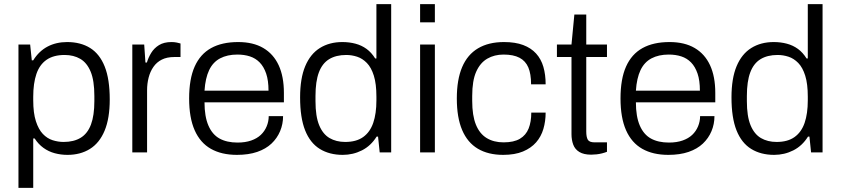

<svg xmlns="http://www.w3.org/2000/svg" viewBox="-20 -743 4101 936"><path d="M70 173V-526H127L135 -449H142Q170 -494 212 -516Q254 -538 307 -538Q373 -538 419.5 -509Q466 -480 490.5 -418.5Q515 -357 515 -258Q515 -166 490 -106Q465 -46 418.5 -17Q372 12 309 12Q277 12 247 4Q217 -4 192 -22Q167 -40 149 -68H142V173ZM290 -51Q340 -51 373.5 -71.5Q407 -92 423.5 -136Q440 -180 440 -250V-275Q440 -350 422 -393.5Q404 -437 371.5 -456Q339 -475 295 -475Q241 -475 207 -451.5Q173 -428 157.5 -382.5Q142 -337 142 -271V-254Q142 -192 155 -152Q168 -112 189 -90Q210 -68 236.5 -59.5Q263 -51 290 -51Z M625 0V-526H683L689 -438H696Q703 -462 717 -485Q731 -508 755 -523Q779 -538 816 -538Q830 -538 842 -535.5Q854 -533 860 -531V-465H829Q794 -465 769 -452.5Q744 -440 728 -417Q712 -394 704.5 -364.5Q697 -335 697 -303V0Z M1135 12Q1060 12 1008 -17.5Q956 -47 929 -108Q902 -169 902 -263Q902 -358 929 -418.5Q956 -479 1009 -508.5Q1062 -538 1141 -538Q1214 -538 1263.5 -509Q1313 -480 1338.5 -425Q1364 -370 1364 -290V-244H977Q977 -175 996 -131Q1015 -87 1050.5 -67.5Q1086 -48 1138 -48Q1176 -48 1204.5 -58Q1233 -68 1251.5 -85.5Q1270 -103 1280 -127Q1290 -151 1290 -177H1360Q1360 -138 1345.5 -103.5Q1331 -69 1303.5 -43Q1276 -17 1234 -2.5Q1192 12 1135 12ZM977 -301H1289Q1289 -351 1277.5 -384.5Q1266 -418 1246 -438.5Q1226 -459 1198.5 -468Q1171 -477 1137 -477Q1088 -477 1053 -458.5Q1018 -440 999.5 -401Q981 -362 977 -301Z M1651 12Q1586 12 1539 -17Q1492 -46 1467.5 -107.5Q1443 -169 1443 -268Q1443 -361 1468 -420.5Q1493 -480 1539.5 -509Q1586 -538 1649 -538Q1683 -538 1713 -530Q1743 -522 1767 -504.5Q1791 -487 1809 -458H1815V-723H1887V0H1831L1823 -77H1816Q1788 -32 1744.5 -10Q1701 12 1651 12ZM1663 -51Q1717 -51 1750.5 -75Q1784 -99 1799.5 -144Q1815 -189 1815 -254V-272Q1815 -334 1802.5 -374Q1790 -414 1768.5 -436Q1747 -458 1721 -466.5Q1695 -475 1668 -475Q1618 -475 1584.5 -454.5Q1551 -434 1534.5 -390Q1518 -346 1518 -275V-250Q1518 -176 1536 -132.5Q1554 -89 1586.5 -70Q1619 -51 1663 -51Z M2028 -634V-723H2100V-634ZM2028 0V-526H2100V0Z M2433 12Q2360 12 2309.5 -18Q2259 -48 2233 -109Q2207 -170 2207 -263Q2207 -355 2233 -416Q2259 -477 2310.5 -507.5Q2362 -538 2437 -538Q2492 -538 2530.5 -523.5Q2569 -509 2593.5 -482Q2618 -455 2629 -417Q2640 -379 2640 -332H2569Q2569 -383 2555.5 -414.5Q2542 -446 2512.5 -461.5Q2483 -477 2435 -477Q2390 -477 2355.5 -457Q2321 -437 2301.5 -393.5Q2282 -350 2282 -275V-251Q2282 -180 2300 -135.5Q2318 -91 2352.5 -70Q2387 -49 2435 -49Q2485 -49 2514.5 -66.5Q2544 -84 2557 -116.5Q2570 -149 2570 -194H2640Q2640 -152 2629 -114.5Q2618 -77 2593.5 -49Q2569 -21 2529.5 -4.5Q2490 12 2433 12Z M2862 11Q2826 11 2804.5 -2Q2783 -15 2774.5 -38Q2766 -61 2766 -89V-465H2695V-526H2766L2780 -672H2838V-526H2939V-465H2838V-102Q2838 -75 2845.5 -62Q2853 -49 2879 -49H2939V-3Q2929 1 2915.5 4.5Q2902 8 2888 9.5Q2874 11 2862 11Z M3238 12Q3163 12 3111 -17.5Q3059 -47 3032 -108Q3005 -169 3005 -263Q3005 -358 3032 -418.5Q3059 -479 3112 -508.5Q3165 -538 3244 -538Q3317 -538 3366.5 -509Q3416 -480 3441.5 -425Q3467 -370 3467 -290V-244H3080Q3080 -175 3099 -131Q3118 -87 3153.5 -67.5Q3189 -48 3241 -48Q3279 -48 3307.5 -58Q3336 -68 3354.5 -85.5Q3373 -103 3383 -127Q3393 -151 3393 -177H3463Q3463 -138 3448.5 -103.5Q3434 -69 3406.5 -43Q3379 -17 3337 -2.5Q3295 12 3238 12ZM3080 -301H3392Q3392 -351 3380.5 -384.5Q3369 -418 3349 -438.5Q3329 -459 3301.5 -468Q3274 -477 3240 -477Q3191 -477 3156 -458.5Q3121 -440 3102.5 -401Q3084 -362 3080 -301Z M3754 12Q3689 12 3642 -17Q3595 -46 3570.5 -107.5Q3546 -169 3546 -268Q3546 -361 3571 -420.5Q3596 -480 3642.5 -509Q3689 -538 3752 -538Q3786 -538 3816 -530Q3846 -522 3870 -504.5Q3894 -487 3912 -458H3918V-723H3990V0H3934L3926 -77H3919Q3891 -32 3847.5 -10Q3804 12 3754 12ZM3766 -51Q3820 -51 3853.5 -75Q3887 -99 3902.5 -144Q3918 -189 3918 -254V-272Q3918 -334 3905.5 -374Q3893 -414 3871.5 -436Q3850 -458 3824 -466.5Q3798 -475 3771 -475Q3721 -475 3687.5 -454.5Q3654 -434 3637.5 -390Q3621 -346 3621 -275V-250Q3621 -176 3639 -132.5Q3657 -89 3689.5 -70Q3722 -51 3766 -51Z"/></svg>

Font: Archivo SemiBold Light
Style: Regular
Weight: 300
Version: Version 2.001